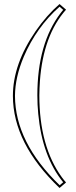

<svg xmlns="http://www.w3.org/2000/svg" viewBox="-20 -727 378 951"><path d="M43.9 -252Q43.9 -409.2 156.7 -573.2Q210.9 -651.4 274.9 -707L307.1 -679.2Q194.3 -552.2 177.7 -325.7Q175.3 -290.5 174.8 -254.9Q174.8 -2.4 286.6 151.4Q296.9 165.5 307.1 176.8L274.9 204.1Q44.4 -15.6 43.9 -252ZM54.2 -252Q55.2 -22 275.4 190.4L293 175.8Q189.5 49.3 169.4 -163.1Q165 -208.5 165 -254.9Q165 -511.7 281.2 -663.6Q287.1 -671.4 293 -678.2L274.9 -693.8Q160.6 -592.3 98.1 -446.8Q54.7 -344.2 54.2 -252Z"/></svg>

Font: Linux Biolinum Outline O
Style: Bold
Weight: 700
Designer: Philipp H. Poll
Foundry: Philipp H. Poll
Version: Version 0.9.2